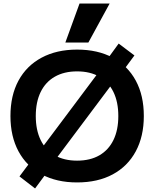

<svg xmlns="http://www.w3.org/2000/svg" viewBox="-20 -1020 847 1084"><path d="M178 44 90 -24 152 -107 156 -104 595 -690 591 -693 650 -774 739 -707 677 -623 673 -626 234 -40 238 -37ZM415 10Q300 10 215 -35.5Q130 -81 84.5 -165.5Q39 -250 39 -365Q39 -481 84.5 -565Q130 -649 215 -694.5Q300 -740 415 -740Q532 -740 616.5 -694.5Q701 -649 746.5 -565Q792 -481 792 -365Q792 -250 746.5 -165.5Q701 -81 616.5 -35.5Q532 10 415 10ZM415 -113Q489 -113 541 -143Q593 -173 620.5 -229.5Q648 -286 648 -365Q648 -444 620.5 -500.5Q593 -557 541 -587Q489 -617 415 -617Q342 -617 289.5 -587Q237 -557 209.5 -500.5Q182 -444 182 -365Q182 -286 209.5 -229.5Q237 -173 289.5 -143Q342 -113 415 -113ZM479 -780H349L429 -1000H599Z"/></svg>

Font: M PLUS 2
Style: Bold
Weight: 700
Designer: Coji Morishita
Foundry: UNDERFOREST DESIGN
Version: Version 1.001